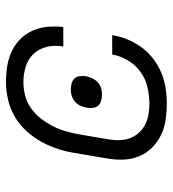

<svg xmlns="http://www.w3.org/2000/svg" viewBox="12 -580 576 640"><g transform="rotate(90 300.0 -260.0)"><path d="M254 8Q227 8 201 4Q175 0 151.5 -11Q128 -22 110.5 -39.5Q93 -57 82.5 -80Q72 -103 69.5 -129.5Q67 -156 70 -183H135Q130 -155 136 -129Q142 -103 159 -84.5Q176 -66 201.5 -58Q227 -50 254 -50Q276 -50 299 -56Q322 -62 341.5 -76Q361 -90 376 -109.5Q391 -129 401.5 -150Q412 -171 418 -193Q424 -215 428 -237L445 -337Q448 -356 447 -374Q446 -392 439.5 -408Q433 -424 421 -436.5Q409 -449 394 -456.5Q379 -464 361 -467Q343 -470 325 -470Q298 -470 270.5 -463.5Q243 -457 220 -440.5Q197 -424 182 -399.5Q167 -375 162 -348V-346H97L98 -350Q102 -375 112.5 -399.5Q123 -424 139 -445.5Q155 -467 177 -483.5Q199 -500 223.5 -510Q248 -520 273.5 -524Q299 -528 324 -528Q352 -528 379.5 -524Q407 -520 430.5 -508.5Q454 -497 472.5 -478.5Q491 -460 501 -435.5Q511 -411 512 -383.5Q513 -356 508 -328L491 -228Q487 -199 478 -170Q469 -141 454.5 -113.5Q440 -86 418.5 -62Q397 -38 370 -22Q343 -6 313 1Q283 8 254 8ZM279 -208Q269 -208 259 -210.5Q249 -213 242 -220Q235 -227 234 -237.5Q233 -248 234 -258Q236 -269 241 -279.5Q246 -290 254 -297.5Q262 -305 272.5 -308.5Q283 -312 294 -312Q304 -312 314.5 -309.5Q325 -307 331.5 -300Q338 -293 339.5 -282.5Q341 -272 339 -262Q337 -251 332.5 -240.5Q328 -230 319.5 -222.5Q311 -215 300.5 -211.5Q290 -208 279 -208Z"/></g></svg>

Font: Iosevka Etoile Light
Style: Italic
Weight: 300
Italic angle: -9°
Designer: Belleve Invis
Foundry: Belleve Invis
Version: Version 22.1.2; ttfautohint (v1.8.4)